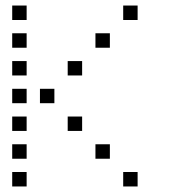

<svg xmlns="http://www.w3.org/2000/svg" viewBox="-20 -696 640 692"><path d="M25 -676Q24 -676 24 -676Q24 -676 24 -675V-625Q24 -624 24 -624Q24 -624 25 -624H75Q76 -624 76 -624Q76 -624 76 -625V-675Q76 -676 76 -676Q76 -676 75 -676ZM425 -676Q424 -676 424 -676Q424 -676 424 -675V-625Q424 -624 424 -624Q424 -624 425 -624H475Q476 -624 476 -624Q476 -624 476 -625V-675Q476 -676 476 -676Q476 -676 475 -676ZM25 -576Q24 -576 24 -576Q24 -576 24 -575V-525Q24 -524 24 -524Q24 -524 25 -524H75Q76 -524 76 -524Q76 -524 76 -525V-575Q76 -576 76 -576Q76 -576 75 -576ZM325 -576Q324 -576 324 -576Q324 -576 324 -575V-525Q324 -524 324 -524Q324 -524 325 -524H375Q376 -524 376 -524Q376 -524 376 -525V-575Q376 -576 376 -576Q376 -576 375 -576ZM25 -476Q24 -476 24 -476Q24 -476 24 -475V-425Q24 -424 24 -424Q24 -424 25 -424H75Q76 -424 76 -424Q76 -424 76 -425V-475Q76 -476 76 -476Q76 -476 75 -476ZM225 -476Q224 -476 224 -476Q224 -476 224 -475V-425Q224 -424 224 -424Q224 -424 225 -424H275Q276 -424 276 -424Q276 -424 276 -425V-475Q276 -476 276 -476Q276 -476 275 -476ZM25 -376Q24 -376 24 -376Q24 -376 24 -375V-325Q24 -324 24 -324Q24 -324 25 -324H75Q76 -324 76 -324Q76 -324 76 -325V-375Q76 -376 76 -376Q76 -376 75 -376ZM125 -376Q124 -376 124 -376Q124 -376 124 -375V-325Q124 -324 124 -324Q124 -324 125 -324H175Q176 -324 176 -324Q176 -324 176 -325V-375Q176 -376 176 -376Q176 -376 175 -376ZM25 -276Q24 -276 24 -276Q24 -276 24 -275V-225Q24 -224 24 -224Q24 -224 25 -224H75Q76 -224 76 -224Q76 -224 76 -225V-275Q76 -276 76 -276Q76 -276 75 -276ZM225 -276Q224 -276 224 -276Q224 -276 224 -275V-225Q224 -224 224 -224Q224 -224 225 -224H275Q276 -224 276 -224Q276 -224 276 -225V-275Q276 -276 276 -276Q276 -276 275 -276ZM25 -176Q24 -176 24 -176Q24 -176 24 -175V-125Q24 -124 24 -124Q24 -124 25 -124H75Q76 -124 76 -124Q76 -124 76 -125V-175Q76 -176 76 -176Q76 -176 75 -176ZM325 -176Q324 -176 324 -176Q324 -176 324 -175V-125Q324 -124 324 -124Q324 -124 325 -124H375Q376 -124 376 -124Q376 -124 376 -125V-175Q376 -176 376 -176Q376 -176 375 -176ZM25 -76Q24 -76 24 -76Q24 -76 24 -75V-25Q24 -24 24 -24Q24 -24 25 -24H75Q76 -24 76 -24Q76 -24 76 -25V-75Q76 -76 76 -76Q76 -76 75 -76ZM425 -76Q424 -76 424 -76Q424 -76 424 -75V-25Q424 -24 424 -24Q424 -24 425 -24H475Q476 -24 476 -24Q476 -24 476 -25V-75Q476 -76 476 -76Q476 -76 475 -76Z"/></svg>

Font: Doto
Style: Regular
Weight: 400
Monospace: yes
Version: Version 1.000